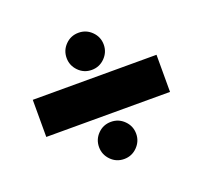

<svg xmlns="http://www.w3.org/2000/svg" viewBox="-95 -664 771 729"><g transform="rotate(-20 290.0 -300.0)"><path d="M290 -555Q321 -555 343 -533Q365 -511 365 -480Q365 -449.5 343 -427.2Q321 -405 290 -405Q258.5 -405 236.8 -427.2Q215 -449.5 215 -480Q215 -511 236.8 -533Q258.5 -555 290 -555ZM40 -225V-375H540V-225ZM290 -195Q321 -195 343 -173Q365 -151 365 -120Q365 -89.5 343 -67.2Q321 -45 290 -45Q258.5 -45 236.8 -67.2Q215 -89.5 215 -120Q215 -151 236.8 -173Q258.5 -195 290 -195Z"/></g></svg>

Font: Urbanist Black
Style: Regular
Weight: 900
Designer: Corey Hu
Foundry: Corey Hu
Version: Version 1.330; ttfautohint (v1.8.4.7-5d5b)